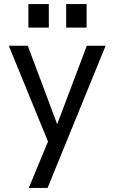

<svg xmlns="http://www.w3.org/2000/svg" viewBox="-20 -717 561 940"><path d="M121 203 215 -24 23 -493H116L260 -109L405 -493H497L213 203ZM304 -582V-697H404V-582ZM119 -582V-697H219V-582Z"/></svg>

Font: Hanken Grotesk
Style: Regular
Weight: 400
Designer: Alfredo Marco Pradil
Foundry: Hanken Design Co.
Version: Version 3.013